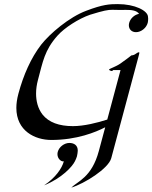

<svg xmlns="http://www.w3.org/2000/svg" viewBox="-20 -667 726 915"><path d="M346.7 78.1C348.9 69.9 350.6 55.3 350.6 50.6C350.6 25.5 333.2 14.2 310.1 14.2C286.1 14.6 261.6 33.2 255.3 56.6C254.2 60.6 253.8 64.3 253.8 67.9C253.8 88.5 269.9 102.1 280.7 102.1C281.7 102.1 282.8 101.6 284.3 101.6C275.1 135.7 244.8 179.7 190 216.3C275.4 182.1 324.9 126.5 337 101.6C340.4 94.2 344.5 86.4 346.7 78.1ZM685.2 -587.9C683.1 -616.1 623.6 -647.5 541 -647.5C502.7 -647.5 469.9 -645.9 390.9 -615.7C309.5 -585.4 217 -506.3 176.2 -454.1C127.6 -391.1 91.6 -309.6 67.6 -220.2C61 -195.4 57.9 -172.9 57.9 -152.7C57.9 -43.5 146.1 0 224.4 0C346.5 0 436 -37.1 481.4 -60.5L451 52.7C417.3 178.7 349.3 197.3 319.8 227.1C381.5 208.5 496.9 136.7 510.2 86.9L639.1 -394C642.4 -406.3 646 -418 642.6 -418C636.7 -418 629.9 -412.6 623.4 -408.2C617.3 -403.8 605.8 -402.8 605.8 -402.8C605.8 -402.8 579.7 -381.8 554.6 -364.7C533.4 -349.6 501.5 -339.8 500 -335.9C498.5 -332 509.8 -328.6 512.7 -328.6C516.1 -328.6 519.2 -333 519.2 -333H554.4L491.2 -97.2C444.2 -82 380.3 -65.9 327.5 -65.9C262.1 -65.9 212.6 -83.5 182.7 -121.1C160.2 -150.1 151.9 -186 151.9 -221C151.9 -243.1 155.3 -264.9 160.4 -284.2C184.4 -373.5 191.8 -426.8 253.5 -496.6C286.5 -534.2 354.9 -578.1 409.2 -596.7C475.3 -617.1 494 -620.3 515.2 -620.3C524.9 -620.3 535.1 -619.6 550.6 -619.6C560.6 -619.6 570.4 -619.9 579.9 -619.9C607 -619.9 630.6 -617.7 642.8 -601.1C621.3 -597.2 601.4 -579.6 595.7 -558.1C594.6 -554.1 594.1 -550.2 594.1 -546.5C594.1 -527.6 607.4 -513.7 628.2 -513.7C652.6 -513.7 677.5 -533.7 684 -558.1C685.3 -563 686.1 -570.8 686.1 -577.6C686.1 -581.7 685.8 -585.5 685.2 -587.9Z"/></svg>

Font: Pierce
Style: Oblique
Weight: 400
Italic angle: -15°
Version: Version 0.2.0